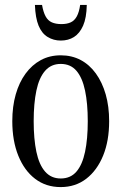

<svg xmlns="http://www.w3.org/2000/svg" viewBox="-20 -751 494 781"><path d="M424 -258Q424 -178 399.5 -118Q375 -58 331 -24Q287 10 227 10Q167 10 123 -23.5Q79 -57 54.5 -117.5Q30 -178 30 -258Q30 -318 44 -367Q58 -416 84 -451.5Q110 -487 146 -506.5Q182 -526 227 -526Q272 -526 308 -507Q344 -488 370 -452Q396 -416 410 -367Q424 -318 424 -258ZM117 -258Q117 -186 128 -133.5Q139 -81 163.5 -53Q188 -25 227 -25Q267 -25 291 -53Q315 -81 326 -133.5Q337 -186 337 -258Q337 -330 326 -382.5Q315 -435 291 -463Q267 -491 227 -491Q188 -491 163.5 -463Q139 -435 128 -382.5Q117 -330 117 -258ZM227 -586Q258 -586 281 -600.5Q304 -615 318 -646.5Q332 -678 333 -731H306Q302 -702 292.5 -684.5Q283 -667 267.5 -660Q252 -653 230 -653Q207 -653 191 -660Q175 -667 165.5 -684.5Q156 -702 151 -731H122Q124 -678 137 -646.5Q150 -615 174 -600.5Q198 -586 227 -586Z"/></svg>

Font: Roboto Serif 120pt ExtraCondensed
Style: Regular
Weight: 400
Width: 2
Designer: Greg Gazdowicz
Foundry: Commercial Type
Version: Version 1.008